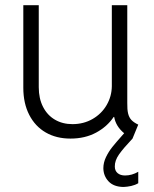

<svg xmlns="http://www.w3.org/2000/svg" viewBox="-20 -535 605 752"><path d="M71.3 -191.4V-514.6H131.8V-193.4Q131.8 -148.9 148.7 -116.2Q165.5 -83.5 195.3 -66.2Q225.1 -48.8 263.7 -48.8Q307.6 -48.8 342.8 -69.1Q377.9 -89.4 397.7 -123.5Q417.5 -157.7 418 -197.3V-514.6H478.5V-131.8Q478 -106 481.7 -90.6Q485.4 -75.2 494.6 -65.2Q503.9 -55.2 521.5 -46.9L499 7.8Q463.9 44.9 446.5 69.3Q429.2 93.8 429.7 117.2Q429.7 133.8 440.7 143.1Q451.7 152.3 469.7 152.3Q496.6 152.3 521.5 137.7V182.6Q509.3 189.9 493.7 193.4Q478 196.8 463.9 197.3Q425.3 196.8 405.3 175.5Q385.3 154.3 384.8 124Q384.8 102.1 395 80.6Q405.3 59.1 419.9 40.8Q434.6 22.5 459 -4.9L466.3 -13.2Q433.6 -40 427.2 -77.1H425.3Q399.9 -39.1 356.4 -15.6Q313 7.8 255.9 7.8Q200.7 7.8 159.2 -16.1Q117.7 -40 94.5 -85.2Q71.3 -130.4 71.3 -191.4Z"/></svg>

Font: Reddit Sans Fudge Light
Style: Regular
Weight: 300
Designer: Stephen Hutchings
Foundry: Reddit
Version: Version 1.013